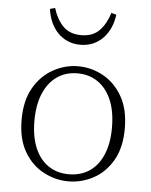

<svg xmlns="http://www.w3.org/2000/svg" viewBox="-53 -778 659 836"><g transform="rotate(5 276.5 -360.5)"><path d="M276 13Q220 13 168 -14.5Q116 -42 83.5 -97.5Q51 -153 51 -237Q51 -321 83.5 -377Q116 -433 168 -461.5Q220 -490 276 -490Q334 -490 385.5 -462Q437 -434 469.5 -378Q502 -322 502 -237Q502 -153 469.5 -97.5Q437 -42 385.5 -14.5Q334 13 276 13ZM276 -18Q328 -18 366 -43.5Q404 -69 425 -118Q446 -167 446 -236Q446 -307 425 -356.5Q404 -406 366 -432.5Q328 -459 276 -459Q225 -459 187 -432.5Q149 -406 128 -356.5Q107 -307 107 -237Q107 -167 128 -118Q149 -69 187 -43.5Q225 -18 276 -18ZM132 -728 154 -734Q168 -687 197 -656.5Q226 -626 277 -626Q328 -626 357 -656.5Q386 -687 400 -734L422 -728Q418 -697 406.5 -671Q395 -645 376.5 -625.5Q358 -606 333 -595Q308 -584 277 -584Q246 -584 221 -595Q196 -606 177.5 -625.5Q159 -645 147.5 -671Q136 -697 132 -728Z"/></g></svg>

Font: Source Serif 4 18pt Light
Style: Regular
Weight: 300
Designer: Frank Grießhammer
Foundry: Adobe Systems Incorporated
Version: Version 4.004;hotconv 1.0.116;makeotfexe 2.5.65601